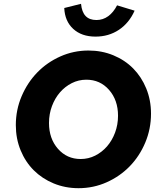

<svg xmlns="http://www.w3.org/2000/svg" viewBox="-20 -976 837 1007"><path d="M772 -380Q772 -300 742 -228.5Q712 -157 660.5 -104Q609 -51 539.5 -20Q470 11 392 11Q322 11 261.5 -14Q201 -39 157 -83Q113 -127 88 -188Q63 -249 63 -320Q63 -400 93.5 -471.5Q124 -543 175.5 -596Q227 -649 296.5 -680Q366 -711 444 -711Q514 -711 574.5 -686Q635 -661 678.5 -617Q722 -573 747 -512Q772 -451 772 -380ZM599 -369Q599 -451 552 -504.5Q505 -558 433 -558Q392 -558 356.5 -540Q321 -522 294.5 -491.5Q268 -461 252.5 -419.5Q237 -378 237 -331Q237 -249 284 -195.5Q331 -142 403 -142Q444 -142 479.5 -160Q515 -178 541.5 -208.5Q568 -239 583.5 -280.5Q599 -322 599 -369ZM486 -871Q520 -871 547.5 -891Q575 -911 594 -948L686 -920Q657 -855 603.5 -819.5Q550 -784 481 -784Q408 -784 364 -824.5Q320 -865 317 -934L405 -956Q409 -913 429 -892Q449 -871 486 -871Z"/></svg>

Font: Red Hat Text
Style: Bold Italic
Weight: 700
Italic angle: -12°
Designer: Pentagram / MCKL
Foundry: Pentagram / MCKL
Version: Version 1.003; Red Hat Text Bold Italic